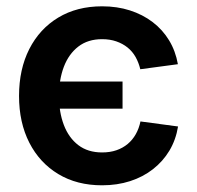

<svg xmlns="http://www.w3.org/2000/svg" viewBox="-20 -564 610 596"><path d="M296.9 11.2Q218.8 11.2 160.9 -23.7Q103 -58.6 71 -121.1Q39.1 -183.6 39.1 -266.1Q39.1 -349.1 71 -411.9Q103 -474.6 160.9 -509.5Q218.8 -544.4 296.9 -544.4Q343.8 -544.4 383.3 -531.7Q422.9 -519 453.9 -495.4Q484.9 -471.7 504.9 -438.7Q524.9 -405.8 532.2 -364.7L415.5 -349.1Q410.6 -369.6 400.9 -387Q391.1 -404.3 376 -416.5Q360.8 -428.7 341.1 -435.5Q321.3 -442.4 296.9 -442.4Q252.9 -442.4 223.1 -419.4Q193.4 -396.5 178.2 -356.7Q163.1 -316.9 163.1 -266.1Q163.1 -215.8 178.2 -176Q193.4 -136.2 223.1 -113.5Q252.9 -90.8 296.9 -90.8Q321.8 -90.8 341.6 -97.7Q361.3 -104.5 376.5 -117.2Q391.6 -129.9 401.6 -147.7Q411.6 -165.5 416 -187L532.7 -171.4Q525.9 -129.9 505.9 -96.4Q485.8 -63 454.8 -38.8Q423.8 -14.6 383.8 -1.7Q343.8 11.2 296.9 11.2ZM151.9 -226.6V-311H360.4V-226.6Z"/></svg>

Font: Inter 20pt SemiBold
Style: Regular
Weight: 600
Version: Version 4.001;git-66647c0bb